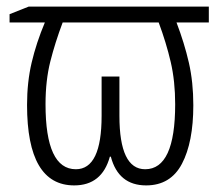

<svg xmlns="http://www.w3.org/2000/svg" viewBox="-20 -552 677 582"><path d="M613 -532H67L9 -509V-484H116Q90 -422 76 -362.5Q62 -303 62 -234Q62 10 205 10Q289 10 313 -77H316Q339 10 423 10Q497 10 531.5 -55.5Q566 -121 566 -233Q566 -303 552.5 -362Q539 -421 515 -484H613ZM461 -484Q484 -422 497.5 -364Q511 -306 511 -236Q511 -39 420 -39Q342 -39 342 -201V-320H288V-201Q288 -39 210 -39Q118 -39 118 -236Q118 -308 132.5 -365.5Q147 -423 170 -484Z"/></svg>

Font: Noto Sans UI SemiCondensed Light
Style: Regular
Weight: 300
Width: 4
Designer: Monotype Design Team
Foundry: Monotype Imaging Inc.
Version: Version 1.901